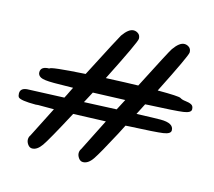

<svg xmlns="http://www.w3.org/2000/svg" viewBox="-129 -757 875 785"><g transform="rotate(15 308.5 -365.0)"><path d="M-6 -307Q58 -309 142 -313Q145 -318 149.5 -327.5Q154 -337 158 -345Q162 -353 166 -361Q137 -360 91 -360H84Q42 -360 29 -367Q16 -374 16 -387Q16 -412 52 -412Q52 -420 201 -429Q295 -611 300 -618Q324 -652 345 -652Q356 -652 365 -645Q374 -638 374 -624Q374 -610 285 -434Q373 -438 421 -439Q506 -605 515 -618Q539 -652 560 -652Q571 -652 580 -645Q589 -638 589 -624Q589 -610 503 -440Q593 -440 601 -434.5Q609 -429 624 -427.5Q639 -426 649 -421Q659 -416 659 -401.5Q659 -387 627.5 -382.5Q596 -378 483 -373L468 -372Q452 -340 444 -325Q523 -328 545 -328Q601 -328 601 -297Q601 -282 570 -277.5Q539 -273 427 -268L413 -267L393 -228Q342 -132 323.5 -105Q305 -78 283 -78Q272 -78 264.5 -88.5Q257 -99 257 -109.5Q257 -120 263 -128Q293 -187 331 -263L194 -258Q127 -132 108 -105Q89 -78 68 -78Q57 -78 49.5 -88.5Q42 -99 42 -109.5Q42 -120 48 -128Q76 -184 113 -256H46L36 -255Q-28 -255 -38 -266Q-42 -272 -42 -282Q-42 -307 -6 -307ZM385 -368 249 -363Q225 -318 224 -316L361 -322Q377 -352 385 -368Z"/></g></svg>

Font: Mrs Sheppards
Style: Regular
Weight: 400
Version: Version 1.000